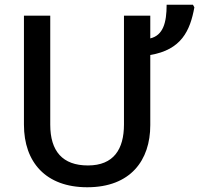

<svg xmlns="http://www.w3.org/2000/svg" viewBox="-20 -780 840 810"><path d="M614 -714H503V-255C503 -151 460 -82 351 -82C244 -82 192 -142 192 -254V-714H81V-254C81 -95 174 10 348 10C531 10 614 -104 614 -252V-548C745 -570 782 -650 800 -749L794 -760H683C683 -684 668 -631 614 -618Z"/></svg>

Font: Noto Sans Thai Medium
Style: Regular
Weight: 500
Designer: Monotype Design Team
Foundry: Monotype Imaging Inc.
Version: Version 1.901